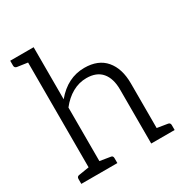

<svg xmlns="http://www.w3.org/2000/svg" viewBox="-170 -859 939 987"><g transform="rotate(-30 299.5 -365.5)"><path d="M570 -45Q583 -43 583 -29V0H444V-320Q444 -386 413.5 -422Q383 -458 323 -458Q279 -458 239.5 -436Q200 -414 168 -373V-55L230 -45Q243 -44 243 -29V0H29V-29Q29 -43 42 -45L104 -55V-677L42 -686Q29 -689 29 -702V-731H168V-422Q240 -509 340 -509Q422 -509 465 -458.5Q508 -408 508 -320V-55Z"/></g></svg>

Font: Aleo Light
Style: Regular
Weight: 300
Designer: Alessio Laiso
Foundry: Alessio Laiso
Version: Version 2.000